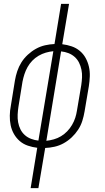

<svg xmlns="http://www.w3.org/2000/svg" viewBox="-20 -755 540 990"><path d="M138 215 172 7Q147 4 123.5 -4Q100 -12 82 -27.5Q64 -43 52 -64Q40 -85 35 -109Q30 -133 30.5 -159Q31 -185 36 -210L57 -340Q61 -364 69 -388Q77 -412 90.5 -433.5Q104 -455 123.5 -473Q143 -491 165.5 -503.5Q188 -516 212.5 -521.5Q237 -527 261 -528L295 -735H336L301 -527Q326 -524 349.5 -516Q373 -508 391.5 -492.5Q410 -477 421.5 -456Q433 -435 438.5 -411Q444 -387 443 -361Q442 -335 438 -310L416 -180Q412 -156 404.5 -132Q397 -108 383 -86.5Q369 -65 350 -47Q331 -29 308.5 -16.5Q286 -4 261.5 1.5Q237 7 213 8L178 215ZM178 -30 255 -491Q235 -489 216 -483.5Q197 -478 179 -467.5Q161 -457 146.5 -442Q132 -427 122 -409Q112 -391 106 -372.5Q100 -354 96 -334L75 -204Q72 -184 71 -164Q70 -144 73.5 -124.5Q77 -105 85.5 -88Q94 -71 108 -58.5Q122 -46 140.5 -39Q159 -32 178 -30ZM219 -29Q238 -31 257.5 -36.5Q277 -42 294.5 -52.5Q312 -63 326.5 -78Q341 -93 351.5 -111Q362 -129 368 -147.5Q374 -166 377 -186L399 -316Q402 -336 403 -356Q404 -376 400 -395.5Q396 -415 387.5 -432Q379 -449 365 -461.5Q351 -474 333 -481Q315 -488 295 -490Z"/></svg>

Font: Iosevka SS04 Extralight
Style: Italic
Weight: 200
Italic angle: -9°
Monospace: yes
Designer: Belleve Invis
Foundry: Belleve Invis
Version: Version 19.0.0; ttfautohint (v1.8.4)